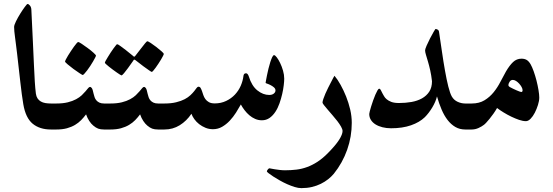

<svg xmlns="http://www.w3.org/2000/svg" viewBox="-20 -659 2815 977"><path d="M239.3 0Q182.1 0 146.2 -29.5Q110.4 -59.1 98.6 -128.4Q90.8 -174.8 83.5 -240.7Q76.2 -306.6 66.9 -386.7Q63.5 -415.5 60.8 -436Q58.1 -456.5 56.2 -471.9Q54.2 -487.3 53 -498.8Q51.8 -510.3 51.8 -521.5Q51.8 -531.2 61.3 -550.5Q70.8 -569.8 83 -589.4Q95.2 -608.9 106.2 -623.8Q117.2 -638.7 120.1 -638.7Q126 -638.7 132.6 -630.4Q139.2 -622.1 139.6 -608.9Q144 -517.6 147.2 -449.5Q150.4 -381.3 152.6 -330.8Q154.8 -280.3 157 -244.6Q159.2 -209 162.6 -182.6Q164.6 -168 171.1 -158.2Q177.7 -148.4 187.7 -142.6Q197.8 -136.7 210.9 -134.5Q224.1 -132.3 239.3 -132.3H261.7Q276.4 -132.3 285.2 -119.6Q293.9 -106.9 293.9 -70.3Q293.9 -30.8 284.2 -15.4Q274.4 0 261.7 0Z M534.7 0H509.8Q491.7 0 479.7 -4.4Q467.8 -8.8 454.6 -20Q443.8 -28.8 434.1 -43.7Q424.3 -58.6 418 -77.1Q406.2 -61.5 393.1 -47.9Q379.9 -34.2 361.8 -23.4Q343.8 -12.7 320.6 -6.3Q297.4 0 266.6 0H242.7Q230.5 0 223.4 -4.2Q216.3 -8.3 212.9 -17.1Q209.5 -25.9 208.5 -38.1Q207.5 -50.3 207.5 -66.9Q207.5 -82.5 208.5 -94.5Q209.5 -106.4 212.9 -114.7Q216.3 -123 223.4 -127.7Q230.5 -132.3 242.7 -132.3H266.6Q300.3 -132.3 325 -138.4Q349.6 -144.5 367.2 -154.1Q384.8 -163.6 396 -174.3Q407.2 -185.1 415.3 -194.6Q423.3 -204.1 428.5 -210.4Q433.6 -216.8 438.5 -216.8Q442.4 -216.8 447 -210.9Q451.7 -205.1 456.5 -181.2Q458.5 -172.9 461.4 -164.1Q464.4 -155.3 470.5 -148.2Q476.6 -141.1 486.1 -136.7Q495.6 -132.3 509.8 -132.3H534.7Q558.6 -132.3 564.5 -115.5Q570.3 -98.6 570.3 -66.9Q570.3 -35.2 564.5 -17.6Q558.6 0 534.7 0ZM468.3 -376Q468.3 -373.5 464.1 -365.5Q460 -357.4 453.6 -346.4Q447.3 -335.4 439.2 -323.2Q431.2 -311 423.6 -301Q416 -291 409.7 -284.2Q403.3 -277.3 400.9 -277.3Q398.9 -277.3 384.3 -286.9Q369.6 -296.4 353.5 -308.3Q337.4 -320.3 324.2 -331.5Q311 -342.8 311 -345.7Q311 -348.1 315.2 -356.7Q319.3 -365.2 326.2 -376.2Q333 -387.2 341.1 -399.4Q349.1 -411.6 356.4 -421.6Q363.8 -431.6 369.6 -438.5Q375.5 -445.3 377.9 -445.3Q381.8 -445.3 396.5 -435.5Q411.1 -425.8 427.2 -413.8Q443.4 -401.9 455.8 -390.6Q468.3 -379.4 468.3 -376Z M809.6 0H784.7Q766.6 0 754.6 -4.4Q742.7 -8.8 729.5 -20Q718.8 -28.8 709 -43.7Q699.2 -58.6 692.9 -77.1Q681.2 -61.5 668 -47.9Q654.8 -34.2 636.7 -23.4Q618.7 -12.7 595.5 -6.3Q572.3 0 541.5 0H517.6Q505.4 0 498.3 -4.2Q491.2 -8.3 487.8 -17.1Q484.4 -25.9 483.4 -38.1Q482.4 -50.3 482.4 -66.9Q482.4 -82.5 483.4 -94.5Q484.4 -106.4 487.8 -114.7Q491.2 -123 498.3 -127.7Q505.4 -132.3 517.6 -132.3H541.5Q575.2 -132.3 599.9 -138.4Q624.5 -144.5 642.1 -154.1Q659.7 -163.6 670.9 -174.3Q682.1 -185.1 690.2 -194.6Q698.2 -204.1 703.4 -210.4Q708.5 -216.8 713.4 -216.8Q717.3 -216.8 721.9 -210.9Q726.6 -205.1 731.4 -181.2Q733.4 -172.9 736.3 -164.1Q739.3 -155.3 745.4 -148.2Q751.5 -141.1 761 -136.7Q770.5 -132.3 784.7 -132.3H809.6Q833.5 -132.3 839.4 -115.5Q845.2 -98.6 845.2 -66.9Q845.2 -35.2 839.4 -17.6Q833.5 0 809.6 0ZM729.5 -449.2Q733.4 -449.2 747.1 -440.2Q760.7 -431.2 775.4 -419.9Q790 -408.7 801.8 -398.2Q813.5 -387.7 813.5 -384.8Q813.5 -382.3 809.6 -374.5Q805.7 -366.7 799.6 -356.4Q793.5 -346.2 786.1 -335Q778.8 -323.7 772 -314.5Q765.1 -305.2 759.8 -299.1Q754.4 -293 752.4 -293Q750 -293 737.3 -302Q724.6 -311 709.5 -321.8L670.9 -351.6Q667 -355.5 662.6 -355.5Q660.6 -355.5 657.7 -349.6L630.9 -312Q620.6 -297.9 611.1 -286.6Q601.6 -275.4 598.1 -275.4Q596.7 -275.4 590.1 -279.5Q583.5 -283.7 573.7 -290.5Q564 -297.4 553.7 -304.9Q543.5 -312.5 534.4 -319.8Q525.4 -327.1 519.5 -332.5Q513.7 -337.9 513.7 -339.8Q513.7 -342.3 517.8 -350.1Q522 -357.9 528.6 -368.4Q535.2 -378.9 542.5 -390.6Q549.8 -402.3 556.9 -411.6Q564 -420.9 569.1 -427.5Q574.2 -434.1 575.7 -434.1Q580.1 -434.1 593 -424.6Q606 -415 620.1 -404.3Q636.7 -391.6 655.8 -375.5Q659.7 -371.1 662.6 -370.6Q664.6 -370.6 666.3 -372.1Q668 -373.5 670.9 -377.9Q685.5 -397.5 698.2 -413.1Q708.5 -426.8 717.8 -438Q727.1 -449.2 729.5 -449.2Z M1426.3 -258.3Q1426.3 -245.6 1423.8 -224.9Q1421.4 -204.1 1416 -180.7Q1410.6 -157.2 1402.3 -133.3Q1394 -109.4 1381.3 -90.1Q1368.7 -70.8 1351.6 -58.8Q1334.5 -46.9 1312.5 -46.9Q1294.4 -46.9 1278.3 -54Q1262.2 -61 1248.8 -72.5Q1235.4 -84 1224.4 -98.4Q1213.4 -112.8 1205.6 -127.4Q1194.8 -107.9 1180.9 -85.9Q1167 -64 1149.2 -44.9Q1131.3 -25.9 1110.1 -13.7Q1088.9 -1.5 1063.5 -1.5Q1043.5 -1.5 1025.6 -8.8Q1007.8 -16.1 993.4 -27.3Q979 -38.6 969 -52.5Q959 -66.4 954.1 -80.1Q929.7 -43.5 894.5 -21.7Q859.4 0 816.4 0H792.5Q780.3 0 773.2 -7.3Q766.1 -14.6 762.7 -25.4Q759.3 -36.1 758.3 -47.4Q757.3 -58.6 757.3 -66.4Q757.3 -74.2 758.3 -85.2Q759.3 -96.2 762.7 -106.7Q766.1 -117.2 773.2 -124.8Q780.3 -132.3 792.5 -132.3H816.4Q851.1 -132.3 876.7 -138.7Q902.3 -145 919.9 -154.3Q937.5 -163.6 949.2 -174.8Q960.9 -186 968.3 -195.3L980.5 -211.4Q985.4 -217.8 989.3 -217.8Q997.1 -217.8 1000.7 -211.4Q1004.4 -205.1 1007.8 -195.6Q1011.2 -186 1014.6 -175.3Q1018.1 -164.6 1024.9 -155Q1031.7 -145.5 1043 -139.2Q1054.2 -132.8 1072.8 -132.8Q1104.5 -132.8 1130.6 -145.3Q1156.7 -157.7 1175.5 -177.7Q1194.3 -197.8 1205.1 -222.7Q1215.8 -247.6 1218.8 -272.5Q1219.2 -277.8 1222.2 -282Q1225.1 -286.1 1231.9 -286.1Q1240.7 -286.1 1246.1 -270Q1260.7 -222.2 1289.6 -199Q1318.4 -175.8 1350.1 -175.8Q1364.3 -175.8 1373 -182.6Q1381.8 -189.5 1381.8 -198.7Q1381.8 -207.5 1374 -214.4Q1366.2 -221.2 1356.4 -226.1Q1346.7 -231 1339.1 -233.4Q1331.5 -235.8 1331.5 -237.3Q1331.5 -238.8 1333.5 -249.5Q1335.4 -260.3 1338.6 -276.1Q1341.8 -292 1346.2 -310.1Q1350.6 -328.1 1355.5 -343.3Q1360.4 -358.4 1365.2 -368.4Q1370.1 -378.4 1374.5 -378.4Q1379.9 -378.4 1388.4 -367.2Q1397 -356 1405.5 -338.4Q1414.1 -320.8 1420.2 -299.6Q1426.3 -278.3 1426.3 -258.3Z M1770 -33.7Q1770 0.5 1764.2 35.2Q1758.3 69.8 1746.6 103Q1734.9 136.2 1717.8 167Q1700.7 197.8 1678.7 225.1Q1666.5 239.7 1649.9 252.9Q1633.3 266.1 1612.5 276.4Q1591.8 286.6 1567.1 292.5Q1542.5 298.3 1513.7 298.3Q1498 298.3 1479.2 292.5Q1460.4 286.6 1441.2 278.1Q1421.9 269.5 1403.1 258.8Q1384.3 248 1369.9 238.8Q1355.5 229.5 1346.7 222.4Q1337.9 215.3 1337.9 213.4Q1337.9 209.5 1342.8 203.4Q1347.7 197.3 1351.1 197.3Q1351.6 197.3 1359.4 199Q1367.2 200.7 1378.4 202.4Q1389.6 204.1 1403.1 205.8Q1416.5 207.5 1430.2 207.5Q1460.4 207.5 1488.5 204.1Q1516.6 200.7 1543 190.9Q1569.3 181.2 1594.7 164.8Q1620.1 148.4 1646 122.6Q1687 81.5 1705.1 53.2Q1723.1 24.9 1723.1 7.8Q1723.1 -1 1715.6 -14.4Q1708 -27.8 1696.8 -42.5Q1685.5 -57.1 1672.1 -72.5Q1658.7 -87.9 1647.5 -101.1Q1636.2 -114.3 1628.7 -123.8Q1621.1 -133.3 1621.1 -137.2Q1621.1 -143.1 1625.2 -155.3Q1629.4 -167.5 1635.7 -182.4Q1642.1 -197.3 1649.9 -212.6Q1657.7 -228 1664.6 -241.2Q1671.4 -254.4 1676 -263.2Q1680.7 -272 1682.1 -273.4Q1697.8 -254.9 1713.1 -227.3Q1728.5 -199.7 1741.2 -168Q1753.9 -136.2 1762 -101.8Q1770 -67.4 1770 -33.7Z M2371.6 0H2347.7Q2319.3 0 2297.1 -12.9Q2274.9 -25.9 2257.6 -48.3Q2240.2 -70.8 2227.1 -101.6Q2213.9 -132.3 2203.6 -168.5Q2197.3 -141.6 2179.7 -112.3Q2162.1 -83 2141.6 -62.5Q2114.7 -36.6 2071.5 -21.5Q2028.3 -6.3 1969.7 -6.3Q1946.3 -6.3 1926 -11.5Q1905.8 -16.6 1890.6 -26.1Q1875.5 -35.6 1867.2 -49.1Q1858.9 -62.5 1858.9 -79.1Q1858.9 -82.5 1861.6 -92.8Q1864.3 -103 1868.7 -117.7Q1873 -132.3 1878.7 -147.9Q1884.3 -163.6 1889.9 -176.8Q1895.5 -189.9 1900.6 -198.7Q1905.8 -207.5 1909.7 -207.5Q1915 -207.5 1918.7 -198.7Q1922.4 -189.9 1926.3 -183.6Q1929.7 -178.2 1934.1 -169.9Q1938.5 -161.6 1947.3 -154.1Q1956.1 -146.5 1970.9 -140.6Q1985.8 -134.8 2010.3 -134.8Q2043.9 -134.8 2074 -140.1Q2104 -145.5 2127.2 -158.4Q2150.4 -171.4 2164.3 -192.6Q2178.2 -213.9 2178.2 -245.6Q2174.8 -275.9 2169.2 -301Q2163.6 -326.2 2157.7 -345.7L2147.5 -379.9Q2143.1 -394.5 2143.1 -402.8Q2143.1 -408.7 2150.6 -426.3Q2158.2 -443.8 2168 -462.9Q2177.7 -481.9 2186.5 -496.8Q2195.3 -511.7 2196.3 -511.7Q2199.7 -511.7 2206.5 -508.5Q2213.4 -505.4 2214.4 -494.1Q2221.7 -446.3 2229 -395.5Q2236.3 -344.7 2244.4 -299.3Q2252.4 -253.9 2261.2 -218.8Q2270 -183.6 2279.3 -167.5Q2290 -149.4 2308.8 -140.9Q2327.6 -132.3 2347.7 -132.3H2371.6Q2383.8 -132.3 2390.9 -124.8Q2397.9 -117.2 2401.6 -106.7Q2405.3 -96.2 2406.2 -85.2Q2407.2 -74.2 2407.2 -66.4Q2407.2 -58.6 2406.2 -47.4Q2405.3 -36.1 2401.6 -25.4Q2397.9 -14.6 2390.9 -7.3Q2383.8 0 2371.6 0Z M2724.1 -162.6Q2724.1 -146 2717.5 -125Q2710.9 -104 2701.4 -85.4Q2691.9 -66.9 2679.9 -54.7Q2668 -42.5 2656.2 -42.5Q2640.6 -42.5 2621.3 -49.1Q2602.1 -55.7 2581.8 -65.4Q2561.5 -75.2 2542.5 -86.9Q2523.4 -98.6 2509.3 -109.4Q2501 -94.7 2491 -80.6Q2481 -66.4 2471.4 -54.7Q2461.9 -43 2454.1 -34.7Q2446.3 -26.4 2441.9 -23.4Q2432.1 -15.6 2415.3 -7.8Q2398.4 0 2379.9 0H2356Q2343.8 0 2336.7 -7.3Q2329.6 -14.6 2326.2 -25.4Q2322.8 -36.1 2321.8 -47.4Q2320.8 -58.6 2320.8 -66.4Q2320.8 -74.2 2321.8 -85.2Q2322.8 -96.2 2326.2 -106.7Q2329.6 -117.2 2336.7 -124.8Q2343.8 -132.3 2356 -132.3H2379.9Q2418.5 -132.3 2445.3 -148.7Q2472.2 -165 2492.2 -189.9Q2512.2 -214.8 2526.6 -243.2Q2541 -271.5 2554.7 -295.4Q2572.8 -326.2 2590.8 -343.3Q2608.9 -360.4 2633.8 -360.4Q2648.4 -360.4 2659.2 -354.5Q2669.9 -348.6 2679.7 -332.5Q2687.5 -318.8 2695.6 -296.4Q2703.6 -273.9 2710 -249Q2716.3 -224.1 2720.2 -200.7Q2724.1 -177.2 2724.1 -162.6ZM2639.2 -199.7Q2639.2 -207 2634.3 -216.1Q2629.4 -225.1 2621.8 -233.4Q2614.3 -241.7 2605.7 -247.1Q2597.2 -252.4 2589.4 -252.4Q2579.1 -252.4 2573 -242.7Q2566.9 -232.9 2566.9 -226.1Q2566.9 -224.1 2568.1 -221.7Q2569.3 -219.2 2574.7 -215.8Q2581.1 -211.9 2590.1 -207.8Q2599.1 -203.6 2607.7 -199.7Q2616.2 -195.8 2623.3 -193.4Q2630.4 -190.9 2632.3 -190.9Q2639.2 -190.9 2639.2 -199.7Z"/></svg>

Font: Accordance
Style: Bold-Italic
Weight: 700
Italic angle: -11°
Version: Version 1.2 (build January 31, 2020) Miklal Software Solutio